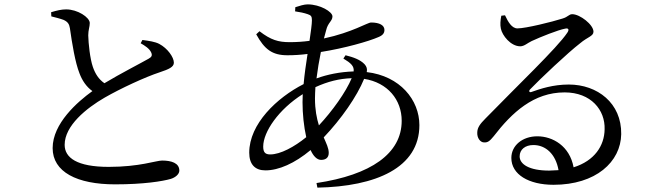

<svg xmlns="http://www.w3.org/2000/svg" viewBox="-20 -813 3040 879"><path d="M214 -757 215 -738C231 -734 255 -728 271 -722C291 -713 297 -702 300 -684C310 -614 324 -527 344 -477C356 -445 375 -416 403 -396C335 -347 221 -248 221 -135C221 -26 332 31 507 31C637 31 724 17 762 6C784 -1 801 -16 801 -32C801 -67 764 -78 722 -78C695 -78 619 -49 478 -49C332 -49 276 -91 276 -150C276 -238 376 -318 459 -366C532 -408 644 -460 711 -482C753 -496 776 -506 776 -526C776 -551 747 -592 709 -612C690 -622 662 -626 632 -630L624 -615C643 -604 664 -591 672 -573C678 -560 675 -552 660 -544C627 -525 531 -476 458 -432C432 -450 416 -475 405 -507C392 -545 385 -613 384 -651C384 -676 391 -690 391 -708C390 -734 335 -770 283 -770C261 -770 240 -765 214 -757Z M1153 -656C1191 -587 1226 -560 1296 -560C1326 -560 1358 -562 1388 -566C1381 -521 1374 -473 1370 -428C1248 -366 1121 -246 1121 -114C1121 -60 1148 -33 1195 -33C1256 -33 1329 -65 1402 -126C1414 -99 1431 -81 1450 -81C1470 -81 1485 -90 1485 -113C1485 -135 1474 -156 1462 -184C1542 -268 1614 -371 1647 -452C1755 -435 1819 -356 1819 -260C1819 -110 1678 -12 1429 25L1433 46C1701 41 1900 -45 1900 -240C1900 -355 1812 -465 1659 -483C1662 -497 1659 -508 1649 -519C1629 -540 1598 -551 1562 -560L1552 -545C1587 -524 1602 -510 1599 -486C1537 -484 1478 -472 1429 -454C1434 -494 1441 -536 1449 -575C1557 -592 1669 -624 1712 -643C1732 -651 1740 -661 1740 -676C1740 -697 1718 -710 1679 -710C1662 -710 1594 -665 1463 -637L1473 -674C1481 -710 1502 -716 1502 -738C1502 -759 1446 -793 1388 -793C1373 -793 1350 -786 1332 -780L1331 -761C1352 -758 1372 -754 1389 -748C1404 -743 1408 -738 1408 -720C1408 -702 1403 -668 1397 -626C1367 -622 1337 -620 1306 -620C1254 -620 1220 -630 1168 -670ZM1590 -455C1564 -392 1501 -304 1440 -239C1430 -271 1422 -311 1422 -362C1422 -378 1423 -395 1424 -414C1481 -440 1533 -453 1590 -455ZM1382 -185C1328 -141 1264 -106 1217 -106C1194 -106 1185 -116 1185 -142C1185 -209 1255 -312 1366 -382L1365 -345C1365 -292 1371 -234 1382 -185Z M2349 -683C2323 -683 2306 -713 2292 -743L2275 -741C2271 -720 2269 -700 2273 -682C2279 -651 2318 -601 2362 -601C2380 -601 2395 -616 2414 -625C2455 -644 2535 -676 2568 -682C2581 -685 2588 -679 2577 -663C2532 -595 2343 -415 2203 -271C2177 -245 2166 -229 2165 -208C2163 -180 2180 -161 2196 -161C2213 -160 2222 -167 2240 -189C2324 -298 2423 -390 2565 -390C2686 -390 2751 -309 2748 -221C2747 -146 2702 -77 2606 -47C2588 -145 2510 -189 2440 -189C2372 -189 2321 -147 2321 -90C2321 -14 2401 33 2514 33C2708 33 2822 -72 2824 -199C2826 -341 2715 -426 2584 -426C2513 -426 2455 -407 2413 -392C2404 -388 2399 -396 2407 -404C2451 -450 2581 -573 2636 -615C2670 -644 2697 -647 2697 -668C2697 -700 2635 -748 2600 -748C2584 -748 2582 -736 2555 -728C2508 -713 2387 -683 2349 -683ZM2537 -34 2494 -32C2403 -32 2359 -61 2359 -97C2359 -129 2385 -149 2422 -149C2478 -149 2524 -108 2537 -34Z"/></svg>

Font: Noto Serif CJK SC Medium
Style: Regular
Weight: 500
Designer: Ryoko NISHIZUKA 西塚涼子 (kana & ideographs); Frank Grießhammer (Latin, Greek & Cyrillic); Wenlong ZHANG 张文龙 (bopomofo); San
Foundry: Adobe
Version: Version 2.001;hotconv 1.1.0;makeotfexe 2.6.0